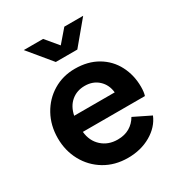

<svg xmlns="http://www.w3.org/2000/svg" viewBox="-185 -911 983 1050"><g transform="rotate(-30 306.0 -386.0)"><path d="M39 -273Q39 -353 74.5 -417.5Q110 -482 171.5 -519Q233 -556 309 -556Q391 -556 451 -520.5Q511 -485 542.5 -424Q574 -363 574 -290Q574 -256 567 -235H175Q181 -175 221 -139Q261 -103 320 -103Q364 -103 395.5 -121.5Q427 -140 446 -173L552 -121Q527 -61 464 -24.5Q401 12 319 12Q237 12 173.5 -26Q110 -64 74.5 -129Q39 -194 39 -273ZM434 -335Q429 -385 395 -416.5Q361 -448 309 -448Q259 -448 224 -418.5Q189 -389 178 -335ZM119 -784H241L307 -705L375 -784H494L374 -640H238Z"/></g></svg>

Font: Evergrow Sans
Style: Bold
Weight: 700
Foundry: 10Web
Version: Version 1.000